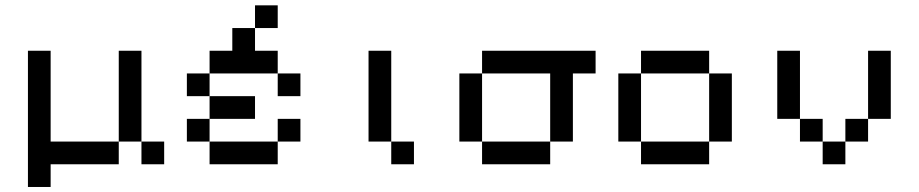

<svg xmlns="http://www.w3.org/2000/svg" viewBox="-20 -628 3512 734"><path d="M520.8 -86.8H434V-434H520.8ZM520.8 -86.8H607.6V0H520.8ZM86.8 86.8V-434H173.6V-86.8H434V0H173.6V86.8Z M781.2 -260.4H694.4V-347.2H781.2ZM1041.7 -86.8V-173.6H1128.5V-86.8ZM954.9 -520.8V-607.6H1041.7V-520.8ZM1041.7 -347.2H1128.5V-260.4H1041.7ZM1041.7 -347.2H781.2V-434H868.1V-520.8H954.9V-434H1041.7ZM781.2 -86.8H1041.7V0H781.2ZM781.2 -86.8H694.4V-173.6H781.2ZM781.2 -260.4H954.9V-173.6H781.2Z M1475.7 -86.8H1562.5V0H1475.7ZM1475.7 -86.8H1388.9V-434H1475.7Z M1822.9 -347.2V-434H2256.9V-347.2H2170.1V-86.8H2083.3V-347.2ZM2083.3 -86.8V0H1822.9V-86.8ZM1822.9 -86.8H1736.1V-347.2H1822.9Z M2691 -347.2H2777.8V-86.8H2691ZM2691 0H2430.6V-86.8H2691ZM2691 -347.2H2430.6V-434H2691ZM2430.6 -86.8H2343.8V-347.2H2430.6Z M3125 -86.8H3038.2V-173.6H3125ZM3211.8 -173.6H3298.6V-86.8H3211.8ZM3298.6 -173.6V-434H3385.4V-173.6ZM3038.2 -173.6H2951.4V-434H3038.2ZM3125 -86.8H3211.8V0H3125Z"/></svg>

Font: 8-bit Operator+ 8
Style: Regular
Weight: 400
Designer: GrandChaos9000
Version: Version 1.3.0 - August 1, 2014